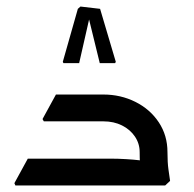

<svg xmlns="http://www.w3.org/2000/svg" viewBox="-20 -567 594 587"><path d="M407 -102Q407 -128 392.5 -149.5Q378 -171 353 -183.5Q328 -196 296 -196H147V-207L156 -278H296Q349 -278 394 -255.5Q439 -233 465.5 -193Q492 -153 492 -102ZM27 0 24 -7 65 -82H191V0ZM65 0V-82H316Q341 -82 365.5 -80.5Q390 -79 406 -77Q422 -75 422 -75V0ZM114 -196 110 -203 151 -278H269V-196ZM416 0Q414 -17 410.5 -41.5Q407 -66 407 -102H492Q492 -70 495 -49Q498 -28 500 -14L485 0ZM226 -547 286 -540 334 -378 332 -374H285L250 -517L255 -519L222 -374H174L172 -378L218 -540Z"/></svg>

Font: Fustat Medium
Style: Regular
Weight: 500
Designer: Mohamed Gaber, Khaled Hosny, Laura Garcia Mut
Foundry: Kief Type Foundry, Alif Type Foundry, Hard Type Foundry
Version: Version 1.007